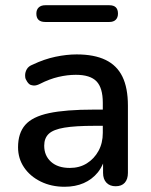

<svg xmlns="http://www.w3.org/2000/svg" viewBox="-20 -705 577 734"><path d="M227 9Q176 9 135.5 -11Q95 -31 72 -65Q49 -99 49 -142Q49 -196 76.5 -227.5Q104 -259 167.5 -272.5Q231 -286 339 -286H373V-312Q373 -369 349 -394Q325 -419 270 -419Q238 -419 203.5 -411Q169 -403 132 -384Q120 -378 110 -378Q106 -378 98.5 -380Q91 -382 84 -392.5Q77 -403 76.5 -409.5Q76 -416 76 -417Q76 -429 82.5 -440.5Q89 -452 105 -458Q149 -479 192 -488Q235 -497 273 -497Q340 -497 383.5 -476Q427 -455 448 -412Q469 -369 469 -301V-44Q469 -20 457 -6.5Q445 7 422 7Q400 7 387 -6.5Q374 -20 374 -44V-80Q366 -61 354 -46Q332 -19 300 -5Q268 9 227 9ZM226 -217Q184 -210 166.5 -193.5Q149 -177 149 -148Q149 -110 175 -86.5Q201 -63 247 -63Q284 -63 312 -80.5Q340 -98 356.5 -128Q373 -158 373 -197V-224H340Q268 -224 226 -217ZM153 -621Q119 -621 119 -653Q119 -668 128 -676.5Q137 -685 153 -685H398Q431 -685 431 -653Q431 -638 422.5 -629.5Q414 -621 398 -621Z"/></svg>

Font: Nunito SemiBold
Style: Regular
Weight: 600
Designer: Vernon Adams
Foundry: Vernon Adams
Version: Version 3.602